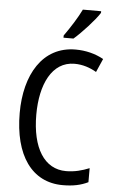

<svg xmlns="http://www.w3.org/2000/svg" viewBox="-62 -985 626 1036"><g transform="rotate(5 251.0 -466.5)"><path d="M443 -934V-943H344C322 -898 288 -844 253 -795V-783H307C349 -819 418 -894 443 -934ZM325 -648C370 -648 410 -634 444 -614L476 -687C431 -712 379 -725 324 -725C145 -725 53 -565 53 -358C53 -129 150 10 318 10C374 10 416 1 455 -18V-94C416 -78 375 -67 329 -67C211 -67 143 -177 143 -357C143 -519 202 -648 325 -648Z"/></g></svg>

Font: Noto Sans Lao UI Cond
Style: Regular
Weight: 400
Width: 3
Designer: Monotype Design Team
Foundry: Monotype Imaging Inc.
Version: Version 2.000